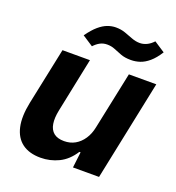

<svg xmlns="http://www.w3.org/2000/svg" viewBox="-135 -847 888 966"><g transform="rotate(20 309.0 -364.0)"><path d="M188.6 10Q128 10 90.3 -17.9Q52.6 -45.9 40.6 -99.8Q28.6 -153.7 44.6 -231.3L108.4 -536.3H255.4L195.4 -245.7Q186.4 -202.6 191.4 -171.9Q196.3 -141.3 216.2 -125.1Q236.1 -109 271.6 -109Q304.3 -109 330.2 -123.7Q356.1 -138.4 374.2 -165.6Q392.3 -192.7 399.6 -229.3L463.9 -536.3H610.6L499.3 0H359.7L369.7 -84.4H363.1Q331.1 -34.3 285.4 -12.1Q239.7 10 188.6 10ZM447.9 -607.4Q415.7 -607.4 393.3 -615.9Q370.9 -624.3 352.1 -632.2Q333.4 -640.1 310.7 -640.1Q289.6 -640.1 272.6 -630.9Q255.6 -621.7 240.7 -605.4L183 -643.1Q209 -679.7 232.4 -699.6Q255.9 -719.6 278.3 -727.8Q300.7 -736 322.6 -736Q350 -736 372.8 -727.9Q395.6 -719.9 417.2 -711.4Q438.9 -703 461.1 -703Q478.9 -703 497.3 -711.4Q515.7 -719.9 532.4 -738L590.4 -700Q567.6 -663.7 543.7 -643.4Q519.9 -623.1 496.2 -615.3Q472.6 -607.4 447.9 -607.4Z"/></g></svg>

Font: Mona Sans ExtraLight
Style: Italic
Weight: 200
Italic angle: -11.6951°
Designer: Deni Anggara
Foundry: GitHub
Version: Version 2.000